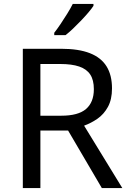

<svg xmlns="http://www.w3.org/2000/svg" viewBox="-20 -964 662 984"><path d="M294 -714Q383 -714 440.5 -691.5Q498 -669 526 -624Q554 -579 554 -511Q554 -454 533 -416Q512 -378 479.5 -355.5Q447 -333 411 -320L607 0H502L329 -295H187V0H97V-714ZM289 -636H187V-371H294Q381 -371 421 -405.5Q461 -440 461 -507Q461 -554 442.5 -582Q424 -610 386 -623Q348 -636 289 -636ZM459 -934Q450 -920 433 -900Q416 -880 395.5 -858.5Q375 -837 354.5 -817.5Q334 -798 316 -784H258V-796Q273 -815 290.5 -841Q308 -867 325 -894.5Q342 -922 353 -944H459Z"/></svg>

Font: Noto Sans Ambassadori
Style: Regular
Weight: 400
Designer: Monotype Design Team
Foundry: Monotype Imaging Inc.
Version: Version 2.013